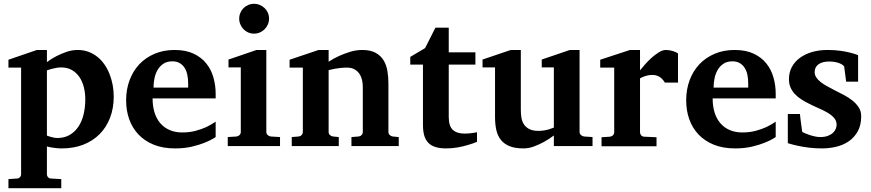

<svg xmlns="http://www.w3.org/2000/svg" viewBox="-20 -760 4532 999"><path d="M423.8 -243.2Q423.8 -275.9 416.3 -306.2Q408.7 -336.4 393.3 -359.1Q377.9 -381.8 354.2 -395.5Q330.6 -409.2 297.9 -409.2Q284.7 -409.2 271.7 -406.7Q258.8 -404.3 248 -401.4Q235.4 -397.9 224.1 -394V-54.2Q233.9 -50.3 243.7 -47.9Q252 -45.4 261.2 -43.7Q270.5 -42 278.8 -42Q314.9 -42 342 -57.6Q369.1 -73.2 387.5 -100.3Q405.8 -127.4 414.8 -164.3Q423.8 -201.2 423.8 -243.2ZM571.8 -257.8Q571.8 -197.3 552.7 -147.5Q533.7 -97.7 498.5 -62.3Q463.4 -26.9 413.6 -7.3Q363.8 12.2 301.8 12.2Q286.6 12.2 272.9 10.7Q259.3 9.3 248 7.3Q235.4 5.4 224.1 2V146Q224.1 155.8 230.2 162.4Q236.3 168.9 246.1 168.9L298.8 171.9V219.2H23.9V171.9L67.9 168.9Q77.1 168.9 83.5 162.4Q89.8 155.8 89.8 146V-408.2H23.9V-449.2L171.9 -500H224.1V-437Q247.6 -454.6 274.4 -468.3Q297.4 -480 325.7 -490Q354 -500 384.8 -500Q415 -500 440.9 -490.2Q466.8 -480.5 487.5 -463.6Q508.3 -446.8 524.2 -423.6Q540 -400.4 550.5 -373.5Q561 -346.7 566.4 -317.1Q571.8 -287.6 571.8 -257.8Z M959 -326.2Q959 -350.1 954.6 -371.1Q950.2 -392.1 940.2 -407.5Q930.2 -422.9 914.6 -431.9Q898.9 -440.9 877 -440.9Q849.1 -440.9 830.3 -428.5Q811.5 -416 800 -396.2Q788.6 -376.5 783.7 -352.1Q778.8 -327.6 778.8 -304.2H959ZM1102.1 -46.9Q1076.2 -29.8 1043.9 -17.1Q1016.1 -5.9 977.5 3.2Q939 12.2 891.1 12.2Q827.1 12.2 779.5 -7.3Q731.9 -26.9 700 -60.8Q668 -94.7 652.1 -140.1Q636.2 -185.5 636.2 -237.8Q636.2 -294.4 654.1 -342.5Q671.9 -390.6 704.8 -425.5Q737.8 -460.4 784.4 -480.2Q831.1 -500 888.2 -500Q946.8 -500 987.5 -480.7Q1028.3 -461.4 1053.7 -429.4Q1079.1 -397.5 1090.6 -356.4Q1102.1 -315.4 1102.1 -272V-248H773.9Q773.9 -207 784.2 -174.3Q794.4 -141.6 814.2 -118.7Q834 -95.7 862.8 -83.3Q891.6 -70.8 928.2 -70.8Q966.3 -70.8 997.8 -79.3Q1029.3 -87.9 1052.7 -98.6Q1079.6 -111.3 1102.1 -127Z M1165 0V-46.9L1210.9 -49.8Q1219.7 -50.8 1226.3 -57.4Q1232.9 -64 1232.9 -73.2V-409.2H1168.9V-450.2L1314.9 -500H1365.7V-73.2Q1365.7 -64 1372.8 -57.4Q1379.9 -50.8 1388.7 -49.8L1437 -46.9V0ZM1379.9 -663.1Q1379.9 -647 1373.8 -632.8Q1367.7 -618.7 1356.9 -607.9Q1346.2 -597.2 1332 -591.1Q1317.9 -585 1301.8 -585Q1285.6 -585 1271.5 -591.1Q1257.3 -597.2 1247.1 -607.9Q1236.8 -618.7 1230.7 -632.8Q1224.6 -647 1224.6 -663.1Q1224.6 -679.2 1230.7 -693.4Q1236.8 -707.5 1247.1 -717.8Q1257.3 -728 1271.5 -734.1Q1285.6 -740.2 1301.8 -740.2Q1317.9 -740.2 1332 -734.1Q1346.2 -728 1356.9 -717.8Q1367.7 -707.5 1373.8 -693.4Q1379.9 -679.2 1379.9 -663.1Z M1808.6 0V-46.9L1845.7 -49.8Q1855 -50.8 1861.3 -57.4Q1867.7 -64 1867.7 -73.2V-308.1Q1867.7 -327.1 1863.3 -345.2Q1858.9 -363.3 1849.1 -377.2Q1839.4 -391.1 1823.7 -399.7Q1808.1 -408.2 1785.6 -408.2Q1765.1 -408.2 1747.6 -406Q1730 -403.8 1717.3 -401.4Q1702.1 -398.4 1689.9 -395V-73.2Q1689.9 -64 1696.8 -57.4Q1703.6 -50.8 1712.9 -49.8L1742.7 -46.9V0H1498V-46.9L1533.7 -49.8Q1543 -50.8 1549.3 -57.4Q1555.7 -64 1555.7 -73.2V-408.2H1486.8V-449.2L1637.7 -500H1689.9V-439Q1715.8 -456.1 1745.1 -469.2Q1770 -480.5 1801.3 -490.2Q1832.5 -500 1864.7 -500Q1907.7 -500 1934.6 -485.1Q1961.4 -470.2 1976.1 -445.8Q1990.7 -421.4 1995.8 -390.1Q2001 -358.9 2001 -326.2V-73.2Q2001 -64 2007.8 -57.4Q2014.6 -50.8 2023.9 -49.8L2054.7 -46.9V0Z M2461.9 -22Q2438.5 -12.2 2412.1 -4.9Q2389.6 2 2361.1 7.1Q2332.5 12.2 2301.8 12.2Q2268.6 12.2 2245.4 4.9Q2222.2 -2.4 2207.8 -17.8Q2193.4 -33.2 2187 -56.2Q2180.7 -79.1 2180.7 -110.8V-423.8H2114.7V-463.9L2191.9 -509.8L2245.6 -616.2H2314.9V-487.8H2453.6V-423.8H2314.9V-151.9Q2314.9 -104 2335.9 -84.5Q2356.9 -64.9 2397 -64.9Q2408.7 -64.9 2420.4 -65.9Q2432.1 -66.9 2441.4 -68.4Q2452.1 -69.8 2461.9 -71.8Z M2861.8 0V-55.2Q2836.9 -36.1 2810.1 -21.5Q2787.1 -8.8 2759.3 1.7Q2731.4 12.2 2703.6 12.2Q2661.1 12.2 2632.6 1Q2604 -10.3 2586.9 -31.2Q2569.8 -52.2 2562.7 -82.5Q2555.7 -112.8 2555.7 -150.9V-409.2H2490.7V-450.2L2637.7 -500H2689.9V-189.9Q2689.9 -171.4 2692.4 -151.9Q2694.8 -132.3 2704.1 -116.2Q2713.4 -100.1 2731.7 -89.6Q2750 -79.1 2781.7 -79.1Q2797.4 -79.1 2811.8 -81.5Q2826.2 -84 2837.4 -87.4Q2850.1 -91.3 2861.8 -96.2V-409.2H2798.8V-450.2L2944.8 -500H2995.6V-73.2Q2995.6 -64 3002.7 -57.4Q3009.8 -50.8 3019 -49.8L3063 -46.9V0Z M3439.9 -330.1Q3436.5 -335 3431.4 -341.8Q3426.3 -348.6 3418.7 -355Q3411.1 -361.3 3400.4 -365.7Q3389.6 -370.1 3375 -370.1Q3360.8 -370.1 3348.6 -367.2Q3336.4 -364.3 3328.1 -360.8Q3317.9 -356.9 3310.1 -352.1V-71.8Q3310.1 -63 3316.2 -55.9Q3322.3 -48.8 3332 -48.8L3396 -45.9V1H3109.9V-45.9L3153.8 -48.8Q3163.1 -49.8 3169.4 -56.4Q3175.8 -63 3175.8 -71.8V-408.2H3103V-449.2L3257.8 -500H3310.1V-394Q3319.3 -405.8 3335.2 -423.8Q3351.1 -441.9 3369.6 -458.7Q3388.2 -475.6 3408 -487.8Q3427.7 -500 3444.8 -500Q3453.6 -500 3462.9 -498.5Q3472.2 -497.1 3480.7 -494.4Q3489.3 -491.7 3496.3 -488.5Q3503.4 -485.4 3507.8 -481.9V-330.1Z M3873 -326.2Q3873 -350.1 3868.7 -371.1Q3864.3 -392.1 3854.2 -407.5Q3844.2 -422.9 3828.6 -431.9Q3813 -440.9 3791 -440.9Q3763.2 -440.9 3744.4 -428.5Q3725.6 -416 3714.1 -396.2Q3702.6 -376.5 3697.8 -352.1Q3692.9 -327.6 3692.9 -304.2H3873ZM4016.1 -46.9Q3990.2 -29.8 3958 -17.1Q3930.2 -5.9 3891.6 3.2Q3853 12.2 3805.2 12.2Q3741.2 12.2 3693.6 -7.3Q3646 -26.9 3614 -60.8Q3582 -94.7 3566.2 -140.1Q3550.3 -185.5 3550.3 -237.8Q3550.3 -294.4 3568.1 -342.5Q3585.9 -390.6 3618.9 -425.5Q3651.9 -460.4 3698.5 -480.2Q3745.1 -500 3802.2 -500Q3860.8 -500 3901.6 -480.7Q3942.4 -461.4 3967.8 -429.4Q3993.2 -397.5 4004.6 -356.4Q4016.1 -315.4 4016.1 -272V-248H3688Q3688 -207 3698.2 -174.3Q3708.5 -141.6 3728.3 -118.7Q3748 -95.7 3776.9 -83.3Q3805.7 -70.8 3842.3 -70.8Q3880.4 -70.8 3911.9 -79.3Q3943.4 -87.9 3966.8 -98.6Q3993.7 -111.3 4016.1 -127Z M4444.8 -335H4382.8L4372.1 -415Q4362.3 -426.3 4341.8 -433.1Q4321.3 -439.9 4293.9 -439.9Q4258.8 -439.9 4238.8 -425.5Q4218.8 -411.1 4218.8 -384.8Q4218.8 -370.1 4227.1 -357.4Q4235.4 -344.7 4249.5 -333.5Q4263.7 -322.3 4281.7 -312.3Q4299.8 -302.2 4319.8 -292Q4344.7 -279.3 4370.1 -266.1Q4395.5 -252.9 4415.5 -236.8Q4435.5 -220.7 4448.2 -200.9Q4460.9 -181.2 4460.9 -155.8Q4460.9 -108.4 4442.9 -76.4Q4424.8 -44.4 4396 -24.7Q4367.2 -4.9 4330.6 3.7Q4293.9 12.2 4256.8 12.2Q4219.7 12.2 4187.7 8.1Q4155.8 3.9 4131.3 -1.5Q4103 -7.3 4079.1 -15.1V-167H4142.1Q4143.1 -156.7 4145 -141.1Q4147 -125.5 4148.9 -110.8Q4150.9 -93.8 4153.8 -75.2Q4154.8 -72.8 4165 -68.1Q4175.3 -63.5 4189.5 -58.6Q4203.6 -53.7 4219.2 -50.3Q4234.9 -46.9 4247.1 -46.9Q4272.5 -46.9 4289.1 -53.7Q4305.7 -60.5 4315.4 -70.3Q4325.2 -80.1 4329.1 -91.1Q4333 -102.1 4333 -110.8Q4333 -131.3 4320.1 -146.2Q4307.1 -161.1 4286.6 -173.3Q4266.1 -185.5 4240.5 -196.5Q4214.8 -207.5 4189.9 -220.2Q4168.9 -230.5 4149.9 -242.7Q4130.9 -254.9 4116.5 -270Q4102.1 -285.2 4093.5 -304.2Q4085 -323.2 4085 -348.1Q4085 -382.8 4099.9 -410.9Q4114.7 -439 4141.6 -458.7Q4168.5 -478.5 4205.1 -489.3Q4241.7 -500 4285.6 -500Q4322.8 -500 4352.3 -495.8Q4381.8 -491.7 4402.3 -486.3Q4426.3 -480.5 4444.8 -473.1Z"/></svg>

Font: Charis SIL Afr
Style: Bold
Weight: 700
Foundry: SIL International
Version: Version 5.000